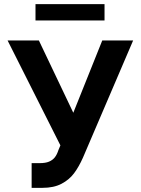

<svg xmlns="http://www.w3.org/2000/svg" viewBox="-20 -904 684 934"><path d="M133.9 -110.4H172.9Q201.2 -110.4 218.5 -117.7Q235.8 -125 246.4 -138.2Q257 -151.5 264.2 -173.8L273.8 -196.8L17 -707H169.2L336.6 -355.5L477.4 -707H627.6L383.6 -137.3Q363.6 -92.3 340.1 -60.9Q316.6 -29.5 279.1 -9.9Q241.6 9.8 186.6 9.8H133.9ZM488.5 -804.5H152.7V-883.8H488.5Z"/></svg>

Font: WEMIX Pretendard Variable
Style: Regular
Weight: 400
Designer: Base glyphs from Inter by Rasmus Andersson; Hangeul glyphs from Noto Sans CJK(Source Han Sans) by Jang Soo-young and Kan
Foundry: Kil Hyung-jin
Version: Version 1.000;Glyphs 3.2 (3208)